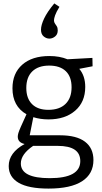

<svg xmlns="http://www.w3.org/2000/svg" viewBox="-20 -865 599 1124"><path d="M264 239Q147 239 89 205Q31 171 31 107Q31 29 124 -22Q84 -31 84 -65Q84 -74 87.5 -86Q91 -98 102 -123Q113 -148 135 -196Q53 -243 53 -348Q53 -436 110.5 -486.5Q168 -537 269 -537Q329 -537 375 -518L521 -526L522 -477L444 -462Q479 -421 479 -356Q479 -268 420 -217Q361 -166 264 -166Q216 -166 175 -179L154 -73H331Q428 -73 477.5 -35.5Q527 2 527 72Q527 153 460.5 196Q394 239 264 239ZM263 -222Q328 -222 363.5 -256.5Q399 -291 399 -354Q399 -416 365 -448.5Q331 -481 268 -481Q204 -481 169 -447Q134 -413 134 -350Q134 -289 167.5 -255.5Q201 -222 263 -222ZM271 178Q450 178 450 78Q450 -11 318 -11H174Q102 38 102 92Q102 178 271 178ZM298 -845 328 -825Q309 -794 302.5 -775Q296 -756 296 -746Q296 -735 301.5 -727.5Q307 -720 312.5 -711Q318 -702 318 -687Q318 -664 302.5 -651.5Q287 -639 269 -639Q251 -639 235.5 -652Q220 -665 220 -691Q220 -718 238.5 -757Q257 -796 298 -845Z"/></svg>

Font: Bitter
Style: Regular
Weight: 400
Designer: Sol Matas, and Bitter project Authors
Foundry: Sol Matas
Version: Version 2.001